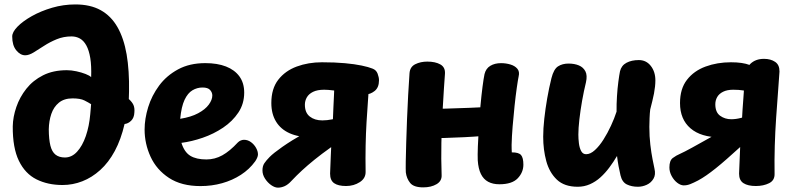

<svg xmlns="http://www.w3.org/2000/svg" viewBox="-20 -837 3646 879"><path d="M266.2 10Q198.9 10 147 -15.9Q95.1 -41.8 66.4 -101Q37.7 -160.2 38.4 -258.6Q39.2 -301.8 54.8 -347.1Q70.3 -392.4 100.7 -430.8Q131 -469.1 177.2 -492.3Q223.4 -515.6 286 -515.6Q306.9 -515.6 329.9 -510.6Q352.9 -505.6 371.7 -498.3Q390.4 -491 397.3 -483.8Q399.1 -536 393.3 -571.4Q387.4 -606.9 375.3 -628.9Q363.2 -650.9 345.9 -660.6Q328.6 -670.3 307.3 -670.3Q271.2 -670.3 239.7 -657.4Q208.1 -644.4 181.6 -627.1Q155.1 -609.8 133.7 -596.8Q112.3 -583.9 95.6 -583.9Q73 -583.9 54.4 -606.7Q35.9 -629.4 35.9 -670Q35.9 -690.2 60.2 -715.1Q84.4 -739.9 125.7 -763.2Q166.9 -786.4 218.6 -801.6Q270.2 -816.7 325 -816.7Q393.6 -816.7 441 -790.4Q488.4 -764.1 517.7 -713Q546.9 -661.9 559.7 -588.1Q572.4 -514.2 570.7 -418.1Q570.7 -408.2 570.2 -400.3Q569.7 -392.4 569.7 -383.6Q585.1 -369.7 591.1 -356.1Q597 -342.4 595.2 -322.4Q594.2 -297.9 580.5 -284.4Q566.8 -270.9 550.3 -269.3Q533.9 -198.7 505.6 -145.9Q477.2 -93.1 438.9 -58.6Q400.7 -24.1 356.9 -7.1Q313.2 10 266.2 10ZM277.1 -116Q308.6 -116 332.9 -142.5Q357.3 -169 372.9 -214.1Q388.4 -259.2 393.2 -314.4Q394.4 -329.9 395.3 -338.7Q396.1 -347.6 397.1 -360Q385.4 -367.6 366.6 -377.1Q347.8 -386.6 312.3 -386.6Q273.6 -386.6 249.7 -367Q225.8 -347.4 214.9 -315.3Q204.1 -283.2 203.3 -245.1Q203.6 -199 210.7 -170.4Q217.8 -141.8 234.3 -128.9Q250.9 -116 277.1 -116Z M642 -244Q642 -293 658.3 -346.2Q674.7 -399.3 708.4 -445Q742.2 -490.7 795 -519.3Q847.8 -548 919.9 -548Q974.9 -548 1014.6 -532.6Q1054.3 -517.1 1076.2 -487.1Q1098 -457 1098 -413Q1098 -362 1071.3 -321.8Q1044.6 -281.7 1001.4 -252.6Q958.2 -223.6 907.9 -206.3Q857.6 -189 810.6 -183Q823.8 -140.6 851.2 -123.8Q878.7 -107 924.7 -107Q963.7 -107 997.8 -126Q1032 -145 1069 -185Q1075 -191 1082.5 -194Q1090 -197 1097 -197Q1114.4 -197 1129 -186.3Q1143.6 -175.6 1152.3 -159.9Q1161 -144.3 1161 -130Q1161 -123 1157 -114Q1153 -105 1148 -98Q1122 -62 1082.9 -36.7Q1043.9 -11.4 996.8 1.7Q949.8 14.9 897.9 14.9Q810.8 14.9 753.8 -22.4Q696.9 -59.7 669.4 -119.3Q642 -179 642 -244ZM805 -293.1Q854.7 -301 887.2 -318.6Q919.8 -336.1 935.9 -358.1Q952 -380.1 952 -400.1Q952 -413.4 942 -424.9Q932 -436.4 907 -436.4Q882.7 -436.4 861.1 -423.7Q839.6 -411 825 -380.1Q810.4 -349.2 805 -293.1Z M1252.7 22.1Q1238.2 22.1 1221.8 10.7Q1205.4 -0.7 1193.5 -18.9Q1181.6 -37.1 1181.6 -56.9Q1181.6 -76.9 1190.3 -89.8Q1199 -102.7 1214.4 -118.3Q1230.8 -135.2 1272.2 -164.3Q1313.7 -193.4 1373.3 -227.2Q1432.9 -261 1504.1 -289.9Q1505.3 -320.4 1506.4 -345.8Q1507.4 -371.1 1508.9 -398.7Q1510.3 -426.2 1511.6 -462Q1513.6 -492.2 1537.4 -505.7Q1561.3 -519.1 1599.7 -519.1Q1630.2 -519.1 1650.6 -505.7Q1671 -492.3 1670.6 -461.7Q1667.9 -421.1 1664.6 -375.4Q1661.2 -329.8 1658.1 -278.3Q1655 -226.8 1653.9 -170.4Q1652.8 -114 1653.8 -51.4Q1654.8 -21 1627.2 -3.2Q1599.6 14.6 1564.3 14.6Q1528.3 14.6 1509.8 1.7Q1491.2 -11.1 1491.2 -42.1Q1493.8 -96.1 1494.4 -123.4Q1495 -150.8 1496.2 -163.4Q1452 -132 1419.8 -105.9Q1387.7 -79.9 1362.7 -56.8Q1337.8 -33.8 1314.6 -9.2Q1299.1 8 1283.4 15.1Q1267.7 22.1 1252.7 22.1ZM1405.2 -208.6Q1347.1 -208.6 1306.1 -226.9Q1265.1 -245.2 1243.7 -280.4Q1222.2 -315.7 1222.2 -365.4Q1222.2 -431 1253.9 -471.9Q1285.7 -512.9 1338.6 -532.4Q1391.6 -551.9 1453.9 -551.9Q1513.7 -551.9 1558.8 -547.7Q1603.9 -543.6 1635.7 -536.9Q1667.6 -530.2 1685.2 -523Q1702.4 -516.7 1708.8 -499.7Q1715.1 -482.8 1715.1 -469.7Q1715.1 -436.2 1695.1 -420.4Q1675 -404.7 1653.7 -404.7Q1640 -404.7 1615.3 -408.1Q1590.7 -411.4 1562.5 -415.4Q1534.3 -419.4 1508.1 -422.8Q1481.8 -426.2 1464.3 -426.2Q1433 -426.2 1413.3 -416.6Q1393.6 -406.9 1384.7 -391.2Q1375.8 -375.6 1375.8 -357.7Q1375.8 -321 1398.3 -303.4Q1420.8 -285.8 1455.7 -285.8Q1477 -285.8 1500.3 -290.5Q1523.7 -295.2 1543.6 -301.1Q1563.6 -306.9 1572.6 -310.1L1623.6 -263.6Q1597.2 -243 1559.4 -230.8Q1521.7 -218.6 1481.4 -213.6Q1441.1 -208.6 1405.2 -208.6Z M2266 6.6Q2236.1 6.6 2214.8 -4.9Q2193.6 -16.3 2181.7 -40.4Q2169.8 -64.4 2167.2 -102.9Q2166.2 -125.3 2167.7 -166.1Q2169.2 -206.8 2172.2 -255.5Q2175.2 -304.2 2179.6 -352.6Q2184 -400.9 2189 -439.4Q2194 -478 2198.2 -497.9Q2204.6 -523.7 2224.9 -535.8Q2245.2 -547.9 2273.7 -547.9Q2296.2 -547.9 2316.6 -541.8Q2336.9 -535.8 2348.3 -522.5Q2359.8 -509.2 2354.4 -487.2Q2351.2 -471.9 2346 -435.7Q2340.8 -399.6 2335.8 -352.7Q2330.8 -305.8 2326.9 -258.3Q2323 -210.9 2322.2 -173.8Q2322.2 -164.3 2322.4 -155.2Q2322.7 -146.1 2323.1 -139.4Q2354.7 -139.7 2365.4 -127.2Q2376.1 -114.7 2376.1 -83Q2376.1 -48.1 2350.3 -20.8Q2324.4 6.6 2266 6.6ZM1917.7 20.8Q1874.2 20.8 1857.8 0.6Q1841.4 -19.7 1837.9 -48Q1837.1 -61 1837.6 -97.2Q1838.1 -133.4 1839.7 -183.8Q1841.3 -234.2 1843.4 -291Q1845.6 -347.8 1848.6 -402.3Q1851.6 -456.9 1854.8 -501.4Q1856.8 -530.8 1880.9 -542.9Q1905.1 -555 1936.3 -555Q1972.9 -555 1995.9 -542.1Q2018.9 -529.2 2017.1 -499.7Q2015.7 -479.7 2012.4 -432.3Q2009.2 -385 2005.7 -320.8Q2002.2 -256.6 2000.7 -183.3Q1999.2 -110 2001.8 -36.6Q2003.6 -8.6 1978.8 6.1Q1954 20.8 1917.7 20.8ZM1930.3 -203.9Q1897.3 -203.9 1884.7 -214.9Q1872 -226 1869.7 -241.2Q1867.4 -256.4 1867.4 -268.6Q1867.4 -280.9 1870.4 -296.7Q1873.4 -312.6 1881.4 -325.1Q1889.3 -337.7 1902.8 -337.7Q1919.1 -337.7 1949.4 -338.1Q1979.7 -338.4 2024.3 -339.8Q2069 -341.2 2127.2 -343.3Q2185.4 -345.4 2257.2 -349.2Q2281 -351 2298.4 -334.9Q2315.8 -318.9 2315.8 -293.3Q2315.8 -262.2 2299.7 -243.7Q2283.6 -225.1 2254.7 -220.8Q2230.2 -217.8 2190.7 -214.5Q2151.1 -211.2 2105.3 -208.9Q2059.6 -206.7 2013.7 -205.3Q1967.9 -203.9 1930.3 -203.9Z M2504.6 -479.3Q2515 -520.7 2534.9 -533.3Q2554.8 -546 2582.8 -546Q2609.7 -546 2630 -537.6Q2650.3 -529.1 2660 -510.5Q2669.7 -491.9 2662.6 -460.1Q2652.9 -420.6 2644.9 -375.5Q2637 -330.4 2632.4 -289.7Q2627.8 -249 2627.8 -221Q2627.8 -202 2630.3 -181.2Q2632.8 -160.4 2640.5 -145.7Q2648.2 -131 2663.3 -131Q2683 -131 2703.4 -149.7Q2723.9 -168.3 2742.8 -198.1Q2761.7 -227.9 2777.2 -261.6Q2792.8 -295.3 2802.7 -326Q2802.3 -360.6 2804.6 -396.3Q2806.8 -432.1 2810.9 -462.9Q2815 -493.8 2818.4 -510.6Q2824.8 -537.2 2848.1 -549.6Q2871.3 -562 2904.7 -562Q2938.6 -562 2959.5 -535.2Q2980.4 -508.4 2980.4 -469Q2980.4 -455.8 2978.8 -440.8Q2977.2 -425.8 2974.1 -409Q2971 -392.2 2966.4 -374.2Q2961.8 -356.1 2956.8 -336Q2954.8 -320.4 2953.8 -296Q2952.8 -271.6 2952.8 -256Q2952.8 -212.6 2957.3 -174.5Q2961.8 -136.4 2967.4 -108.3Q2973 -80.1 2976.2 -65Q2982.8 -37.4 2971.7 -18.8Q2960.7 -0.1 2941 8.9Q2921.3 18 2900.3 18Q2871.6 18 2849.8 7.4Q2828.1 -3.2 2820.8 -34.2Q2815.9 -54.7 2811.8 -76.5Q2807.8 -98.3 2804.8 -122.9Q2788.8 -95.8 2769.8 -70.3Q2750.9 -44.9 2728.8 -24.9Q2706.8 -5 2680.6 6.5Q2654.4 18 2624.8 18Q2563.6 18 2529.3 -14.7Q2495.1 -47.3 2480.9 -99.5Q2466.8 -151.7 2466.8 -211Q2466.8 -248 2471.8 -293.3Q2476.8 -338.7 2485.2 -387.1Q2493.7 -435.6 2504.6 -479.3Z M3440.2 14.6Q3404.2 14.6 3383.9 1.7Q3363.6 -11.1 3363.6 -42.1Q3366.3 -96.1 3366.9 -123.6Q3367.6 -151 3368.6 -163.9Q3335.2 -133.6 3307.6 -109.3Q3280 -85 3257.1 -66.7Q3234.2 -48.4 3214.2 -34.5Q3194.2 -20.6 3176.1 -10.9Q3155.3 0 3140.2 5.9Q3125 11.9 3109.8 11.7Q3095.6 11.4 3080.3 -0.4Q3065.1 -12.2 3054.8 -31.3Q3044.6 -50.3 3044.6 -70.3Q3044.6 -102 3060 -113.6Q3075.4 -125.2 3095 -133.6Q3110.8 -140.4 3149.8 -161.8Q3188.9 -183.2 3247 -215.9Q3305.1 -248.7 3376.7 -286.8Q3378.9 -331.9 3383.1 -385Q3387.3 -438.1 3389.6 -492Q3391.6 -522.2 3415.4 -544.9Q3439.3 -567.6 3477.7 -567.6Q3508.2 -567.6 3528.6 -553.8Q3549 -540.1 3548.6 -509.4Q3545.9 -468 3541.7 -413.3Q3537.4 -358.6 3533.2 -296.6Q3528.9 -234.6 3527 -169.6Q3525.1 -104.6 3526.1 -41.6Q3527.1 -11.3 3501.3 1.6Q3475.4 14.6 3440.2 14.6ZM3277.6 -208.3Q3189.2 -208.3 3141.2 -249.5Q3093.2 -290.7 3093.2 -365.2Q3093.2 -430.8 3125.1 -471.7Q3156.9 -512.7 3210.2 -532.3Q3263.4 -551.9 3326.4 -551.9Q3379.9 -551.9 3412.1 -539.5Q3444.2 -527.1 3472.3 -518.7L3465.2 -400.6Q3440.1 -408.6 3421 -414.2Q3401.9 -419.8 3382.3 -423Q3362.7 -426.2 3336.9 -426.2Q3309 -426.2 3290.5 -417Q3272 -407.8 3263.4 -392.7Q3254.8 -377.6 3254.8 -359.7Q3254.8 -323 3276.7 -307.1Q3298.7 -291.1 3327.8 -291.1Q3349.1 -291.1 3372.4 -297.2Q3395.8 -303.2 3415.8 -310.5Q3435.9 -317.8 3445.1 -321L3496.1 -263.3Q3469.8 -242.6 3431.9 -230.4Q3394 -218.3 3353.7 -213.3Q3313.4 -208.3 3277.6 -208.3Z"/></svg>

Font: Playpen Sans
Style: Regular
Weight: 400
Designer: Laura Meseguer, Veronika Burian, José Scaglione, Kostas Bartsokas, Vera Evstafieva, Tom Grace, Yorlmar Campos
Foundry: TypeTogether
Version: Version 2.000